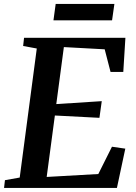

<svg xmlns="http://www.w3.org/2000/svg" viewBox="-27 -930 674 950"><path d="M-7 0 -2.5 -38.5 70.5 -51.5 155 -690 87.5 -702.5 92 -743H593.5L583 -574H520L491 -686L289 -697L251.5 -415L476.5 -429.5L465 -347L244.5 -358.5L204 -54.5L459.5 -69L527 -204L593 -194.5L551.5 0ZM248.5 -910.5H539L527.5 -829.5H237.5Z"/></svg>

Font: Merriweather 48pt SemiBold
Style: Italic
Weight: 600
Italic angle: -7.8°
Designer: Eben Sorkin
Foundry: Eben Sorkin
Version: Version 2.101